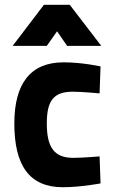

<svg xmlns="http://www.w3.org/2000/svg" viewBox="-20 -772 476 804"><path d="M246 -511C107 -511 40 -421 40 -255C40 -78 104 12 243 12C319 12 401 -4 401 -4L397 -117C397 -117 324 -111 286 -111C205 -111 176 -158 176 -255C176 -350 204 -388 285 -388C323 -388 397 -381 397 -381L401 -494C401 -494 324 -511 246 -511ZM33 -580H176L219 -641L261 -580H404L272 -752H164Z"/></svg>

Font: TitilliumMaps29L
Style: 999 wt
Weight: 900
Designer: Campivisivi
Foundry: Accademia di Belle Arti di Urbino and students of MA course of Visual design